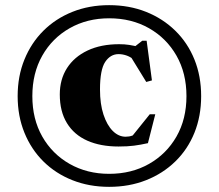

<svg xmlns="http://www.w3.org/2000/svg" viewBox="-20 -710 850 745"><path d="M403.5 -690Q481.5 -690 546.8 -664Q612 -638 660.2 -590.8Q708.5 -543.5 734.5 -479Q760.5 -414.5 760.5 -337Q760.5 -259.5 734.5 -195Q708.5 -130.5 660.2 -83.5Q612 -36.5 546.8 -10.8Q481.5 15 403.5 15Q326 15 261 -10.8Q196 -36.5 148.5 -83.5Q101 -130.5 74.8 -195Q48.5 -259.5 48.5 -337Q48.5 -414.5 74.8 -479Q101 -543.5 148.5 -590.8Q196 -638 261 -664Q326 -690 403.5 -690ZM403.5 -639Q318 -639 250.2 -600.5Q182.5 -562 144 -494Q105.5 -426 105.5 -337Q105.5 -248 144 -180.2Q182.5 -112.5 250.2 -74Q318 -35.5 403.5 -35.5Q490.5 -35.5 558.2 -74Q626 -112.5 664.8 -180.2Q703.5 -248 703.5 -337Q703.5 -426 664.8 -494Q626 -562 558.2 -600.5Q490.5 -639 403.5 -639ZM467.5 -179.5Q481.5 -179.5 493.2 -183.8Q505 -188 517.5 -196L481 -167L561 -266.5H582.5L554 -154.5Q525 -148 500 -144.8Q475 -141.5 440 -141.5Q370 -141.5 318.8 -164.2Q267.5 -187 239.8 -232.2Q212 -277.5 212 -343.5Q212 -402 240 -445.8Q268 -489.5 319.8 -514Q371.5 -538.5 442.5 -538.5Q463.5 -538.5 481 -535.8Q498.5 -533 524.5 -527L490.5 -519.5L532 -552H549L569.5 -398L547.5 -392L477.5 -506L503.5 -475Q489 -488 472.8 -494Q456.5 -500 440 -500Q408.5 -500 388.2 -469.8Q368 -439.5 368 -362.5Q368 -306.5 381.5 -265.5Q395 -224.5 417.5 -202Q440 -179.5 467.5 -179.5Z"/></svg>

Font: Newsreader 24pt ExtraBold
Style: Regular
Weight: 800
Designer: Hugues Gentile
Foundry: Production Type
Version: Version 1.003